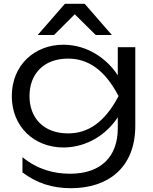

<svg xmlns="http://www.w3.org/2000/svg" viewBox="-20 -811 802 1009"><path d="M313 -36C443 -36 546 -112 599 -195V-137C599 12 511 102 348 102C264 102 178 80 98 15V95C174 152 255 178 353 178C546 178 691 72 691 -150V-563H599V-415C546 -498 443 -576 313 -576C161 -576 42 -468 42 -306C42 -144 161 -36 313 -36ZM178 -627H264L373 -736L483 -627H568L425 -791H321ZM338 -110C208 -110 135 -192 135 -306C135 -421 208 -503 338 -503C441 -503 530 -446 603 -306C530 -167 442 -110 338 -110Z"/></svg>

Font: Bounded Light
Style: Regular
Weight: 300
Designer: Vlad Churkin
Version: Version 3.0